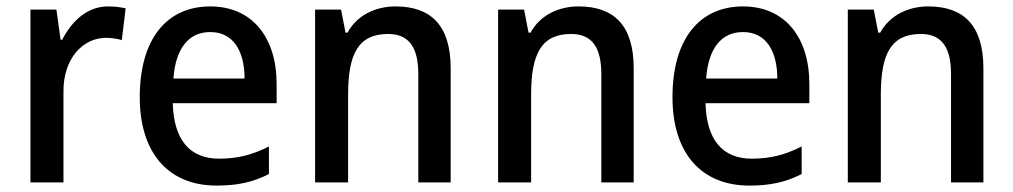

<svg xmlns="http://www.w3.org/2000/svg" viewBox="-20 -569 3161 599"><path d="M317 -549C252 -549 204 -503 174 -445H169L156 -539H75V0H178V-282C177 -386 238 -451 311 -451C327 -451 346 -448 360 -444L372 -543C355 -547 334 -549 317 -549Z M636 -549C500 -549 416 -447 416 -266C416 -92 505 10 656 10C722 10 770 -1 819 -26V-112C767 -86 722 -74 663 -74C572 -74 522 -133 519 -247H843V-307C843 -452 767 -549 636 -549ZM636 -469C709 -469 743 -408 743 -324H521C528 -419 569 -469 636 -469Z M1214 -549C1152 -549 1094 -522 1064 -467H1058L1044 -539H963V0H1066V-273C1066 -400 1097 -463 1191 -463C1256 -463 1285 -421 1285 -338V0H1386V-356C1386 -489 1325 -549 1214 -549Z M1785 -549C1723 -549 1665 -522 1635 -467H1629L1615 -539H1534V0H1637V-273C1637 -400 1668 -463 1762 -463C1827 -463 1856 -421 1856 -338V0H1957V-356C1957 -489 1896 -549 1785 -549Z M2298 -549C2162 -549 2078 -447 2078 -266C2078 -92 2167 10 2318 10C2384 10 2432 -1 2481 -26V-112C2429 -86 2384 -74 2325 -74C2234 -74 2184 -133 2181 -247H2505V-307C2505 -452 2429 -549 2298 -549ZM2298 -469C2371 -469 2405 -408 2405 -324H2183C2190 -419 2231 -469 2298 -469Z M2876 -549C2814 -549 2756 -522 2726 -467H2720L2706 -539H2625V0H2728V-273C2728 -400 2759 -463 2853 -463C2918 -463 2947 -421 2947 -338V0H3048V-356C3048 -489 2987 -549 2876 -549Z"/></svg>

Font: Noto Sans Arabic SemCond Med
Style: Regular
Weight: 500
Width: 4
Designer: Monotype Design Team, Nadine Chahine, Nizar Qandah and Khaled Hosny
Foundry: Monotype Imaging Inc.
Version: Version 2.012